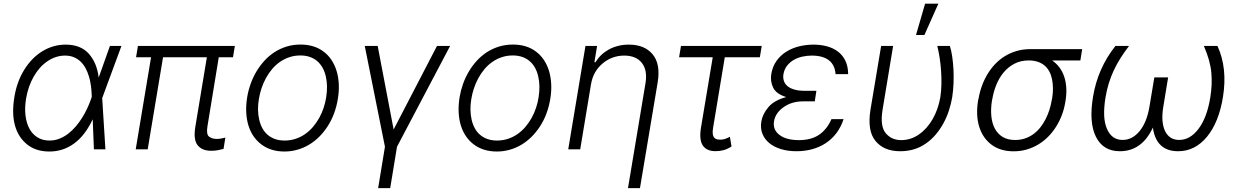

<svg xmlns="http://www.w3.org/2000/svg" viewBox="-20 -788 6514 1013"><path d="M55.8 -275.9Q68.9 -356.9 107.6 -419.4Q126.8 -450.6 150.7 -475.3Q174.7 -500 202.6 -517.2Q230.5 -534.4 261.7 -543.5Q293 -552.6 326.3 -552.6Q405.2 -552.6 448.2 -505Q491.5 -456.3 500.7 -378.9L560 -545.5H620.7L519.5 -271.3L519.2 -269.5L536.2 0H475.5L469.1 -158.7Q429 -72.8 370.2 -30.4Q311.4 12.1 238.6 11.4Q169 11 123.2 -25.9Q76 -63.6 58.8 -126.8Q41.5 -190 55.8 -275.9ZM241.1 -46.5Q268.5 -46.5 293 -56.1Q317.5 -65.7 339 -82Q360.4 -98.4 378.9 -119.9Q397.4 -141.3 412.5 -165.3Q427.6 -189.3 439.3 -214.3Q451 -239.3 459.2 -262.4L464.1 -276.6L463.8 -287.3Q463.1 -311.1 459.7 -335.8Q456.3 -360.4 449.6 -383.5Q442.8 -406.6 432.2 -426.8Q421.5 -447.1 406.1 -462.2Q390.6 -477.3 370 -486Q349.4 -494.7 322.8 -494.7Q298.3 -494.7 275.4 -487.2Q252.5 -479.8 230.8 -465.2Q209.5 -451 191.2 -430.6Q172.9 -410.2 158.4 -384.9Q143.8 -359.7 133.3 -329.9Q122.9 -300.1 117.5 -267.4Q109.7 -219.5 114.5 -179Q119.3 -138.5 135.3 -109Q151.3 -79.5 178.1 -63Q204.9 -46.5 241.1 -46.5Z M777 -485.8H697.8L707.7 -545.5H1219.1L1209.2 -485.8H1134.2L1074.6 -122.2Q1067.5 -79.5 1082.7 -67.5Q1098.4 -55 1123.6 -55Q1135.3 -55 1147.2 -57.2Q1159.1 -59.3 1169 -62.1L1159.4 -2.5Q1147 1.1 1130.7 4.3Q1114.3 7.5 1093.8 7.5Q1046.2 7.5 1022.7 -21.7Q999.3 -50.8 1010.7 -119.7L1071.4 -485.8H840.2L759.2 0H696Z M1284.1 -275.2Q1290.1 -311.1 1302.4 -345.5Q1314.6 -380 1332.9 -410.7Q1351.2 -441.4 1375 -467.5Q1398.8 -493.6 1428.1 -512.6Q1457.4 -531.6 1491.8 -542.3Q1526.3 -552.9 1565.3 -552.9Q1638.1 -552.9 1686.4 -516.3Q1710.6 -498.6 1728 -473Q1745.4 -447.4 1755.3 -415.5Q1765.3 -383.5 1767.4 -345.7Q1769.5 -307.9 1762.4 -265.6Q1748.9 -183.9 1708.5 -121.4Q1688.2 -90.2 1663.2 -65.5Q1638.1 -40.8 1609.2 -23.8Q1580.3 -6.7 1547.9 2.3Q1515.6 11.4 1480.8 11.4Q1409.4 11.4 1360.1 -25.2Q1335.6 -43.3 1318 -68.9Q1300.4 -94.5 1290.7 -126.2Q1280.9 -158 1279.1 -195.5Q1277.3 -233 1284.1 -275.2ZM1347.7 -156.2Q1353.3 -131.4 1364.5 -111Q1375.7 -90.6 1392.6 -76.3Q1409.4 -62.1 1431.6 -54.3Q1453.8 -46.5 1481.5 -46.5Q1512.4 -46.5 1539.6 -55.6Q1566.8 -64.6 1589.7 -80.6Q1612.6 -96.6 1631.2 -118.4Q1649.9 -140.3 1664.1 -165.7Q1678.3 -191.1 1687.5 -219.1Q1696.7 -247.2 1701 -275.2Q1710.6 -335.2 1698.9 -385.3Q1693.2 -410.5 1681.8 -430.8Q1670.5 -451 1653.8 -465.4Q1637.1 -479.8 1614.7 -487.6Q1592.3 -495.4 1565 -495.4Q1533.7 -495.4 1506.4 -486.2Q1479 -476.9 1456.3 -460.9Q1433.6 -445 1415.1 -422.9Q1396.7 -400.9 1382.8 -375.4Q1369 -349.8 1359.7 -321.9Q1350.5 -294 1345.9 -265.6Q1335.9 -207.4 1347.7 -156.2Z M1904.5 -545.5H1972.7L2056.8 -104.8L2285.5 -545.5H2354.8L2074.6 -13.8L2038.7 204.5H1975.1L2011 -13.8Z M2404.8 -275.2Q2410.9 -311.1 2423.1 -345.5Q2435.4 -380 2453.7 -410.7Q2471.9 -441.4 2495.7 -467.5Q2519.5 -493.6 2548.8 -512.6Q2578.1 -531.6 2612.6 -542.3Q2647 -552.9 2686.1 -552.9Q2758.9 -552.9 2807.2 -516.3Q2831.3 -498.6 2848.7 -473Q2866.1 -447.4 2876.1 -415.5Q2886 -383.5 2888.1 -345.7Q2890.3 -307.9 2883.2 -265.6Q2869.7 -183.9 2829.2 -121.4Q2808.9 -90.2 2783.9 -65.5Q2758.9 -40.8 2729.9 -23.8Q2701 -6.7 2668.7 2.3Q2636.4 11.4 2601.6 11.4Q2530.2 11.4 2480.8 -25.2Q2456.3 -43.3 2438.7 -68.9Q2421.2 -94.5 2411.4 -126.2Q2401.6 -158 2399.9 -195.5Q2398.1 -233 2404.8 -275.2ZM2468.4 -156.2Q2474.1 -131.4 2485.3 -111Q2496.4 -90.6 2513.3 -76.3Q2530.2 -62.1 2552.4 -54.3Q2574.6 -46.5 2602.3 -46.5Q2633.2 -46.5 2660.3 -55.6Q2687.5 -64.6 2710.4 -80.6Q2733.3 -96.6 2752 -118.4Q2770.6 -140.3 2784.8 -165.7Q2799 -191.1 2808.2 -219.1Q2817.5 -247.2 2821.7 -275.2Q2831.3 -335.2 2819.6 -385.3Q2813.9 -410.5 2802.6 -430.8Q2791.2 -451 2774.5 -465.4Q2757.8 -479.8 2735.4 -487.6Q2713.1 -495.4 2685.7 -495.4Q2654.5 -495.4 2627.1 -486.2Q2599.8 -476.9 2577.1 -460.9Q2554.3 -445 2535.9 -422.9Q2517.4 -400.9 2503.6 -375.4Q2489.7 -349.8 2480.5 -321.9Q2471.2 -294 2466.6 -265.6Q2456.7 -207.4 2468.4 -156.2Z M2978 0 3068.9 -545.5H3130.3L3116.1 -459.9H3121.8Q3134.6 -480.8 3152.5 -497.9Q3170.5 -514.9 3192.8 -527.2Q3215.2 -539.4 3241.7 -546Q3268.1 -552.6 3297.9 -552.6Q3380.7 -552.6 3423.3 -501.4Q3465.9 -450.3 3449.9 -353.3L3356.5 204.5H3293.3L3385.7 -349.4Q3396.7 -417.3 3366.8 -455.6Q3336.3 -494.7 3273.4 -494.7Q3209.5 -494.7 3159.8 -453.5Q3134.9 -432.9 3119.3 -405.2Q3103.7 -377.5 3097.7 -340.9L3041.2 0Z M3572.8 -545.5H3998.9L3989 -485.8H3804L3742.2 -113.3Q3738.6 -92.3 3740.8 -79.9Q3742.9 -67.5 3748.8 -61.1Q3754.6 -54.7 3763.5 -52.9Q3772.4 -51.1 3782 -51.1Q3794.7 -51.1 3807.9 -55.9Q3821 -60.7 3831 -66.4L3839.5 -15.3Q3816.8 -0.4 3796 4.6Q3775.2 9.6 3755 9.6Q3708.5 9.6 3688.2 -20.1Q3668 -49.7 3678.3 -114L3740.4 -485.8H3562.9Z M3996.8 -146.7Q4003.2 -186.1 4034.1 -222.7Q4064.6 -258.9 4128.2 -275.9Q4074.6 -292.6 4058.9 -326.3Q4043 -360.4 4049.4 -398.1Q4056.5 -438.9 4077.8 -468Q4099.1 -497.2 4129.6 -516Q4160.2 -534.8 4197.1 -543.7Q4234 -552.6 4271.7 -552.6Q4309.7 -552.6 4342.9 -543.7Q4376.1 -534.8 4400.9 -516Q4425.8 -497.2 4440.2 -467.7Q4454.5 -438.2 4454.9 -396.7H4388.5Q4384.9 -445.7 4353 -470.2Q4321 -494.7 4263.1 -494.7Q4239 -494.7 4214.5 -489.5Q4190 -484.4 4169.2 -472.7Q4148.4 -460.9 4133.5 -442.5Q4118.6 -424 4113.6 -397.4Q4110.4 -377.5 4115.8 -361.2Q4121.1 -344.8 4135.1 -333.3Q4149.1 -321.7 4171.9 -315.3Q4194.6 -308.9 4225.9 -308.9H4287.3L4278.8 -253.2H4217Q4157.7 -253.2 4114.7 -223Q4070.7 -192.1 4063.6 -147.4Q4056.8 -103.3 4092.7 -76Q4128.6 -48.7 4195.3 -48.7Q4260.3 -48.7 4301.8 -77.2Q4343.4 -105.8 4366.8 -159.4H4430.8Q4416.9 -117.2 4392.8 -85.4Q4368.6 -53.6 4336.3 -32.5Q4304 -11.4 4264.9 -0.7Q4225.9 9.9 4182.5 9.9Q4136.4 9.9 4099.4 -1.6Q4062.5 -13.1 4037.8 -33.9Q4013.1 -54.7 4002.1 -83.5Q3991.1 -112.2 3996.8 -146.7Z M4572.8 -209.9 4628.9 -545.5H4692.1L4636.4 -208.5Q4622.5 -122.9 4652.7 -85.9Q4683.2 -49 4734 -48.7Q4785.5 -48.7 4828.5 -78.8Q4850.1 -93.8 4868.4 -114.3Q4886.7 -134.9 4901.1 -160.3Q4915.5 -185.7 4925.8 -215Q4936.1 -244.3 4941.4 -276.3Q4946 -306.8 4946.9 -342Q4947.8 -377.1 4945.3 -412.8Q4942.8 -448.5 4937.7 -482.6Q4932.5 -516.7 4925.1 -545.5H4991.5Q4998.9 -523.1 5003.7 -490.9Q5008.5 -458.8 5010.5 -422.4Q5012.4 -386 5010.8 -347.8Q5009.2 -309.7 5003.9 -275.2Q4997.9 -239.7 4986.5 -204.7Q4975.1 -169.7 4957.7 -137.8Q4940.3 -105.8 4916.9 -78.1Q4893.5 -50.4 4862.9 -29.5Q4806.1 9.9 4729 9.9Q4643.5 9.9 4599.1 -44.4Q4554.7 -98.4 4572.8 -209.9ZM4812.9 -603.3 4860.8 -768.5H4930.8L4857.2 -603.3Z M5140.6 -258.9 5143.1 -268.8Q5149.1 -303.6 5161.2 -336.5Q5173.3 -369.3 5190.9 -398.3Q5208.5 -427.2 5231.5 -451.2Q5254.6 -475.1 5283 -492.4Q5311.4 -509.6 5344.8 -519.2Q5378.2 -528.8 5416.2 -528.8H5689.6L5680 -469.1H5530.9Q5553.6 -453.8 5569.8 -432Q5585.9 -410.2 5595 -383Q5604 -355.8 5605.8 -323.7Q5607.6 -291.5 5601.6 -255.3L5600.1 -246.8Q5594.5 -212.4 5582 -179.9Q5569.6 -147.4 5551.5 -118.8Q5533.4 -90.2 5509.8 -66.4Q5486.2 -42.6 5457.7 -25.6Q5429.3 -8.5 5396.8 0.9Q5364.3 10.3 5328.1 10.3Q5257.5 10.3 5210.9 -24.9Q5164.1 -60.4 5146 -120.6Q5127.8 -180.8 5140.6 -258.9ZM5335.9 -49.4Q5364.7 -49.4 5389 -57.9Q5413.4 -66.4 5433.4 -81.3Q5453.5 -96.2 5469.3 -116.5Q5485.1 -136.7 5497 -160.2Q5508.9 -183.6 5516.9 -209Q5524.9 -234.4 5529.1 -259.9L5531.2 -269.2Q5540.1 -323.2 5530.5 -370.4Q5525.9 -393.1 5516 -411.4Q5506 -429.7 5490.8 -442.5Q5475.5 -455.3 5454.7 -462.2Q5433.9 -469.1 5407.3 -469.1Q5365.1 -469.1 5332.2 -451.9Q5299.4 -434.7 5275.7 -406.4Q5252.1 -378.2 5237.2 -341.8Q5222.3 -305.4 5215.9 -267.4L5213.8 -258.2Q5206.7 -214.5 5210.2 -176.3Q5213.8 -138.1 5228.7 -109.9Q5243.6 -81.7 5270.2 -65.5Q5296.9 -49.4 5335.9 -49.4Z M5746.8 -277Q5771.3 -427.6 5865.1 -545.5H5936.8Q5911.9 -513.1 5892 -481.7Q5872.2 -450.3 5856.7 -417.4Q5841.3 -384.6 5830.3 -349.1Q5819.2 -313.6 5812.5 -273.1Q5804 -219.5 5805.6 -179.3Q5807.2 -139.2 5820 -109Q5845.2 -49.7 5902.7 -49.7Q5954.2 -49.7 5992.5 -96.2Q6030.9 -142.8 6044.7 -226.2L6070.3 -379.6H6143.1L6117.9 -226.2Q6110.8 -184.3 6113.3 -152Q6115.8 -119.7 6127.1 -96.2Q6150.2 -49.7 6201.3 -49.7Q6259.6 -49.7 6304 -109Q6348.4 -168.3 6365.4 -273.1Q6371.1 -307.5 6372.5 -339.8Q6373.9 -372.2 6371.1 -404.5Q6365.4 -467.7 6331.7 -545.5H6403.4Q6457 -429 6432.5 -277Q6410.9 -142.4 6348 -66.4Q6285.2 9.9 6196 9.9Q6080.3 9.9 6062.5 -114.7Q6004.6 9.9 5888.1 9.9Q5800.1 9.9 5762.1 -66.4Q5724.4 -142 5746.8 -277Z"/></svg>

Font: Inter P Light
Style: Italic
Weight: 300
Italic angle: 9.39999°
Designer: Rasmus Andersson
Foundry: rsms
Version: Version 3.018;git-588b23468